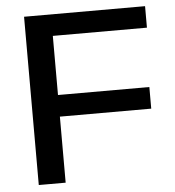

<svg xmlns="http://www.w3.org/2000/svg" viewBox="-50 -735 712 782"><g transform="rotate(-5 305.5 -344.0)"><path d="M187 -270V0H77.1V-688H571.8V-600.1H187V-358.4H560.5V-270Z"/></g></svg>

Font: Arimo Medium
Style: Regular
Weight: 500
Designer: Steve Matteson
Foundry: Monotype Imaging Inc.
Version: Version 1.33